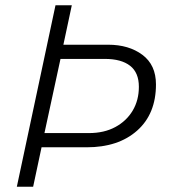

<svg xmlns="http://www.w3.org/2000/svg" viewBox="-20 -710 647 730"><path d="M44 0 191 -690H253L221 -540H391Q470 -540 521.5 -501.5Q573 -463 573 -389Q573 -277 501.5 -213.5Q430 -150 310 -150H138L106 0ZM149 -204H318Q376 -204 418.5 -227Q461 -250 484.5 -289.5Q508 -329 508 -380Q508 -434 474.5 -460Q441 -486 379 -486H210Z"/></svg>

Font: Radio Canada Light
Style: Italic
Weight: 300
Italic angle: -12°
Designer: Charles Daoud, Etienne Aubert Bonn, Alexandre Saumier Demers, Jacques Le Bailly
Foundry: Radio-Canada
Version: Version 2.104; ttfautohint (v1.8.4.7-5d5b);gftools[0.9.28.de